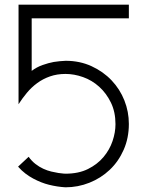

<svg xmlns="http://www.w3.org/2000/svg" viewBox="-20 -796 629 818"><path d="M529 -718H115V-494Q136 -510 161.5 -519Q187 -528 209 -532Q234 -536 260 -537Q320 -537 370 -514Q420 -491 455.5 -453.5Q491 -416 510 -368Q529 -320 529 -268Q529 -208 507 -158Q485 -108 447.5 -72.5Q410 -37 361 -17.5Q312 2 259 2Q224 0 188 -9Q172 -13 155.5 -19.5Q139 -26 122 -35Q105 -44 88.5 -56.5Q72 -69 57 -86L102 -128Q115 -110 131 -97.5Q147 -85 164.5 -77Q182 -69 199 -65Q216 -61 229 -59Q242 -57 250.5 -56.5Q259 -56 259 -56Q315 -56 355 -76Q395 -96 421 -127Q447 -158 459.5 -195Q472 -232 472 -267Q472 -319 452.5 -359Q433 -399 402.5 -426.5Q372 -454 334 -467.5Q296 -481 259 -481Q223 -481 193 -470.5Q163 -460 138.5 -442Q114 -424 94.5 -400.5Q75 -377 59 -352V-776H529Z"/></svg>

Font: LuenTai2017
Style: Regular
Weight: 400
Designer: LuenTai
Foundry: Microsoft Corpration
Version: Version 1.00 November 27, 2016, initial release